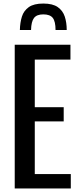

<svg xmlns="http://www.w3.org/2000/svg" viewBox="-20 -1062 447 1082"><path d="M63 0V-810H377V-726H176V-458H339V-378H176V-81H379V0ZM92 -893Q93 -935 103.5 -968.5Q114 -1002 142.5 -1022Q171 -1042 224 -1042Q277 -1042 305.5 -1022Q334 -1002 345 -968.5Q356 -935 356 -893H293Q293 -941 277.5 -961Q262 -981 224 -981Q187 -981 171.5 -960.5Q156 -940 155 -893Z"/></svg>

Font: Oswald
Style: Regular
Weight: 400
Designer: Vernon Adams
Foundry: Vernon Adams
Version: Version 4.103; ttfautohint (v1.8.3)